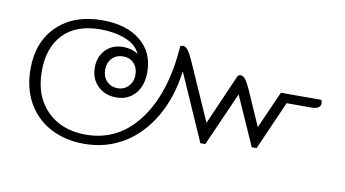

<svg xmlns="http://www.w3.org/2000/svg" viewBox="-50 -551 1111 618"><g transform="rotate(10 505.0 -242.0)"><path d="M982 -302Q982 -293 974.5 -288Q967 -283 953 -283H871L801 -124H785L714 -284L636 -108H620L524 -326Q513 -240 475.5 -175.5Q438 -111 380.5 -76Q323 -41 251 -41Q189 -41 141 -66.5Q93 -92 66.5 -139Q40 -186 40 -249Q40 -338 94.5 -390.5Q149 -443 241 -443Q320 -443 366 -405.5Q412 -368 412 -304Q412 -258 388.5 -232Q365 -206 327 -206Q291 -206 267 -229Q243 -252 243 -289Q243 -325 265 -347.5Q287 -370 322 -370Q350 -370 371 -356Q358 -385 322 -399Q286 -413 241 -413Q161 -413 119 -369Q77 -325 77 -249Q77 -166 125 -118.5Q173 -71 251 -71Q358 -71 424.5 -160.5Q491 -250 502 -404Q506 -407 511 -407Q519 -407 526.5 -397.5Q534 -388 544 -366L628 -176L701 -343Q706 -346 710 -346Q718 -346 725.5 -336.5Q733 -327 743 -305L793 -191L847 -313H979Q982 -307 982 -302ZM376 -288Q376 -311 362.5 -325.5Q349 -340 327 -340Q305 -340 291 -325.5Q277 -311 277 -288Q277 -265 291 -250.5Q305 -236 327 -236Q348 -236 362 -251Q376 -266 376 -288Z"/></g></svg>

Font: Thasadith
Style: Regular
Weight: 400
Designer: Cadson Demak Co.,Ltd.
Foundry: Cadson Demak Co.,Ltd.
Version: Version 1.000; ttfautohint (v1.6)